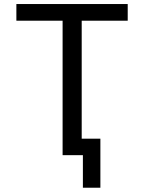

<svg xmlns="http://www.w3.org/2000/svg" viewBox="-20 -752 699 933"><path d="M467.8 -78.1V160.2H382.8V2H370.1H339.8H284.2V-651.4H59.6V-732.4H600.6V-651.4H377V-78.1Z"/></svg>

Font: Nasu
Style: Regular
Weight: 400
Designer: Ryoko NISHIZUKA (kana &amp; ideographs); Paul D. Hunt (Latin, Greek &amp; Cyrillic); Wenlong ZHANG (bopomofo); Sandoll C
Version: Version 2014.1215